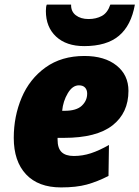

<svg xmlns="http://www.w3.org/2000/svg" viewBox="-20 -807 608 837"><path d="M40 -206Q40 -300 74.5 -381.5Q109 -463 178.5 -513Q248 -563 348 -563Q436 -563 488 -521.5Q540 -480 540 -411Q540 -315 470.5 -260.5Q401 -206 259 -206H231V-198Q231 -161 248.5 -144Q266 -127 302 -127Q340 -127 376.5 -139Q413 -151 455 -175L453 -40Q404 -15 358.5 -2.5Q313 10 246 10Q147 10 93.5 -47Q40 -104 40 -206ZM262 -324Q313 -324 336.5 -346Q360 -368 360 -399Q360 -415 351 -425Q342 -435 324 -435Q296 -435 275.5 -400.5Q255 -366 251 -324ZM180 -759Q180 -779 184 -787H290Q289 -757 310.5 -740.5Q332 -724 366 -724Q399 -724 424 -737.5Q449 -751 461 -787H568Q552 -696 498.5 -651Q445 -606 347 -606Q269 -606 224.5 -647.5Q180 -689 180 -759Z"/></svg>

Font: Noto Sans Display Black
Style: Italic
Weight: 900
Italic angle: -12°
Designer: Monotype Design team
Foundry: Monotype Imaging Inc.
Version: Version 1.000